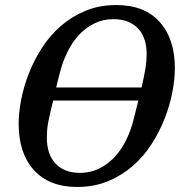

<svg xmlns="http://www.w3.org/2000/svg" viewBox="-20 -730 730 762"><path d="M286 12Q175 12 114.5 -55Q54 -122 54 -239Q54 -282 64 -334Q74 -386 94.5 -438.5Q115 -491 146.5 -540Q178 -589 221 -626.5Q264 -664 319 -687Q374 -710 442 -710Q553 -710 613.5 -643Q674 -576 674 -459Q674 -416 664 -364Q654 -312 633.5 -259.5Q613 -207 581.5 -158Q550 -109 507 -71.5Q464 -34 409 -11Q354 12 286 12ZM216 -435Q212 -421 209 -408Q206 -395 203 -383H542Q553 -432 557.5 -460Q562 -488 562 -515Q562 -545 554.5 -570Q547 -595 530.5 -614Q514 -633 489 -643.5Q464 -654 430 -654Q389 -654 354.5 -637Q320 -620 293 -591Q266 -562 246.5 -521.5Q227 -481 216 -435ZM298 -44Q339 -44 373.5 -61Q408 -78 435 -107Q462 -136 481.5 -176Q501 -216 512 -263Q517 -282 521 -299Q525 -316 529 -331H191Q184 -302 179 -281Q174 -260 171 -243Q168 -226 167 -212Q166 -198 166 -183Q166 -153 173.5 -128Q181 -103 197.5 -84Q214 -65 238.5 -54.5Q263 -44 298 -44Z"/></svg>

Font: IBM Plex Serif Medium
Style: Italic
Weight: 500
Italic angle: -14°
Designer: Mike Abbink, Paul van der Laan, Pieter van Rosmalen
Foundry: Bold Monday
Version: Version 2.5